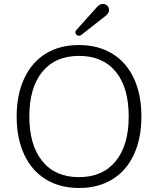

<svg xmlns="http://www.w3.org/2000/svg" viewBox="-20 -940 797 968"><path d="M563 -127Q628.9 -207 628.9 -353Q628.9 -499 563.5 -578.6Q498 -658.2 378.4 -658.2Q258.8 -658.2 193.4 -578.1Q127.9 -498 127.9 -353Q127.9 -208 193.4 -127.4Q258.8 -46.9 377.9 -46.9Q497.1 -46.9 563 -127ZM102.1 -160.6Q64 -242.2 64 -352.5Q64 -462.9 102.1 -544.4Q140.1 -626 210.4 -669.4Q280.8 -712.9 377.9 -712.9Q475.1 -712.9 546.1 -669.4Q617.2 -626 655 -544.9Q692.9 -463.9 692.9 -353Q692.9 -242.2 655 -160.6Q617.2 -79.1 546.1 -35.6Q475.1 7.8 378.7 7.8Q282.2 7.8 211.2 -35.6Q140.1 -79.1 102.1 -160.6ZM366.2 -790 469.2 -904.8Q483.4 -919.9 497.8 -919.9Q512.2 -919.9 521 -911.4Q529.8 -902.8 529.8 -888.4Q529.8 -874 511.2 -858.9L390.1 -764.2Q384.8 -759.8 377.9 -759.8Q371.1 -759.8 365.5 -764.9Q359.9 -770 359.9 -777.1Q359.9 -784.2 366.2 -790Z"/></svg>

Font: Nunito-Light
Style: Regular
Weight: 300
Designer: Vernon Adams
Foundry: newtypography
Version: Version 3.000